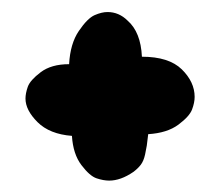

<svg xmlns="http://www.w3.org/2000/svg" viewBox="-20 -373 378 327"><path d="M97.7 -263.7Q99.6 -298.8 114.3 -320.3Q128.9 -341.8 141.1 -347.2Q153.3 -352.5 163.1 -352.5Q182.6 -352.5 197.3 -337.9Q219.7 -318.4 221.7 -276.4Q267.6 -276.4 289.6 -254.9Q311.5 -233.4 311.5 -208Q311.5 -198.2 307.1 -186.5Q302.7 -174.8 283.7 -160.6Q264.6 -146.5 232.4 -144.5Q230.5 -128.9 230 -125Q229.5 -121.1 227.1 -109.9Q224.6 -98.6 219.7 -92.3Q214.8 -85.9 207 -80.1Q185.5 -65.4 166 -65.4Q156.2 -65.4 144.5 -69.3Q132.8 -73.2 118.7 -91.8Q104.5 -110.4 102.5 -141.6Q64.5 -144.5 43.9 -165Q23.4 -185.5 23.4 -205.1Q23.4 -213.9 27.3 -225.1Q31.2 -236.3 49.3 -250Q67.4 -263.7 97.7 -263.7Z"/></svg>

Font: LPEducational
Style: Medium
Weight: 500
Designer: Based on Essays1743, by John Stracke, which says:

Based on the typeface in a 1743 English translation of the essays of 
Version: Version 001.204